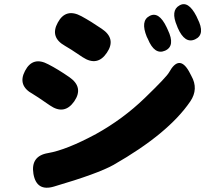

<svg xmlns="http://www.w3.org/2000/svg" viewBox="-20 -842 1040 913"><path d="M237 45Q154 70 139 -15Q125 -100 208 -114Q296 -129 437 -205Q565 -276 668.5 -376Q772 -476 784 -498Q832 -585 879 -502L890 -481Q925 -419 885 -360Q781 -207 520 -58Q445 -16 237 45ZM333 -360Q286 -293 217 -341Q149 -388 136 -395Q62 -435 99 -505Q136 -576 210 -536Q255 -513 310 -475Q379 -427 333 -360ZM488 -591Q443 -524 373 -570Q308 -614 289 -624Q216 -665 255 -735Q293 -805 367 -765Q413 -740 464 -705Q534 -658 488 -591ZM765 -601Q715 -579 683 -657L678 -667Q647 -743 691 -766Q735 -790 772 -713L778 -700Q815 -623 765 -601ZM908 -655Q859 -632 825 -710L822 -718Q790 -792 833 -816Q875 -841 914 -765L919 -754Q958 -678 908 -655Z"/></svg>

Font: Resource Han Rounded JP Heavy
Style: Regular
Weight: 900
Designer: Cyano Hao (round all glyphs); Ryoko NISHIZUKA 西塚涼子 (kana, bopomofo & ideographs); Paul D. Hunt (Latin, Greek & Cyrillic)
Foundry: Cyano Hao
Version: 0.990